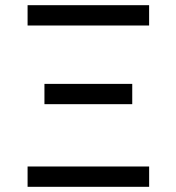

<svg xmlns="http://www.w3.org/2000/svg" viewBox="-20 -720 680 740"><path d="M86.3 -700V-621.7H554.7V-700ZM151.3 -396.7V-318.5H489.7V-396.7ZM86.3 -78.3V0H554.8V-78.3Z"/></svg>

Font: Unageo Variable
Style: Regular
Weight: 300
Designer: Richard Sepsi
Foundry: Richard Sepsi
Version: Version 2.200